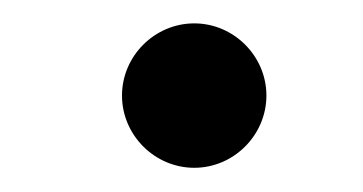

<svg xmlns="http://www.w3.org/2000/svg" viewBox="-20 -375 304 161"><path d="M203.4 -294.9C203.4 -328 176 -355.4 142.9 -355.4C109.7 -355.4 82.3 -328 82.3 -294.9C82.3 -261.7 109.7 -234.3 142.9 -234.3C176 -234.3 203.4 -261.7 203.4 -294.9Z"/></svg>

Font: GFS Goschen
Style: Italic
Weight: 400
Designer: George D. Matthiopoulos
Foundry: George D. Matthiopoulos
Version: Fontographer 4.7 9/28/09 FG4M≠0000002248